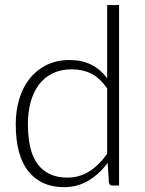

<svg xmlns="http://www.w3.org/2000/svg" viewBox="-20 -748 586 774"><path d="M433.5 0Q421 0 419 -13L414 -91.5Q381 -46.5 336.8 -20Q292.5 6.5 237.5 6.5Q146 6.5 94.8 -57Q43.5 -120.5 43.5 -247.5Q43.5 -302 57.8 -349.2Q72 -396.5 99.8 -431.2Q127.5 -466 167.8 -486Q208 -506 260.5 -506Q311 -506 348 -487.2Q385 -468.5 412 -432.5V-727.5H460V0ZM251 -32Q300.5 -32 340.5 -57.5Q380.5 -83 412 -128.5V-391Q383 -433.5 348.2 -451Q313.5 -468.5 269.5 -468.5Q225.5 -468.5 192.5 -452.5Q159.5 -436.5 137.2 -407.2Q115 -378 103.8 -337.2Q92.5 -296.5 92.5 -247.5Q92.5 -136.5 133.5 -84.2Q174.5 -32 251 -32Z"/></svg>

Font: Lato Light
Style: Regular
Weight: 300
Designer: Lukasz Dziedzic
Foundry: Lukasz Dziedzic
Version: Version 1.104; Western+Polish opensource